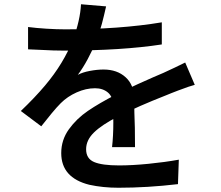

<svg xmlns="http://www.w3.org/2000/svg" viewBox="-20 -829 1040 903"><path d="M431 -633Q415 -593 392.5 -551Q370 -509 346 -477Q368 -489 402.5 -495.5Q437 -502 467 -502Q531 -502 571 -465.5Q611 -429 611 -364L612 -298Q615 -237 615 -137H507Q513 -190 513 -253L512 -329Q512 -373 488 -393.5Q464 -414 427 -414Q384 -414 340.5 -394.5Q297 -375 266 -344Q247 -325 223 -296Q199 -267 174 -235L78 -307Q144 -370 192 -427Q279 -530 324 -644Q357 -734 361 -809L479 -799Q469 -754 459 -716.5Q449 -679 431 -633ZM286 -691Q543 -691 741 -724V-620Q553 -591 280 -591Q231 -591 181 -594L112 -597V-702Q150 -697 198.5 -694Q247 -691 286 -691ZM817 -403Q803 -397 786 -391L764 -382Q693 -354 640.5 -331Q588 -308 533 -280Q459 -242 422 -206Q385 -170 385 -127Q385 -83 422.5 -67Q460 -51 540 -51Q601 -51 677.5 -58.5Q754 -66 821 -78L817 37Q673 54 537 54Q464 54 400 40Q268 7 268 -109Q268 -171 304 -221Q340 -271 393.5 -307.5Q447 -344 525 -384Q575 -409 628.5 -433.5Q682 -458 699 -465L748 -486Q805 -512 851 -535L896 -430Q875 -425 817 -403Z"/></svg>

Font: Merged Yaku Han JP SemiBold
Style: Regular
Weight: 600
Designer: Ryoko NISHIZUKA 西塚涼子 (kana, bopomofo & ideographs); Paul D. Hunt (Latin, Greek & Cyrillic); Sandoll Communications 산돌커뮤니
Foundry: Adobe
Version: Version 2.004